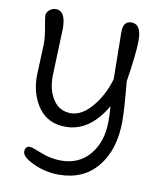

<svg xmlns="http://www.w3.org/2000/svg" viewBox="-83 -577 734 874"><g transform="rotate(10 284.0 -140.0)"><path d="M419 -242 416 -459Q416 -510 454 -510Q500 -510 500 -435Q500 -376 479 -242Q491 -120 491 -60Q491 71 426.5 150.5Q362 230 247 230Q187 230 131 204.5Q75 179 75 153.5Q75 128 98 128Q108 128 153 146.5Q198 165 247 165Q330 165 379.5 105.5Q429 46 429 -50Q429 -85 426 -118Q352 10 240 10Q160 10 116 -49Q72 -110 72 -195L78 -346Q78 -377 70 -420.5Q62 -464 62 -475Q62 -486 74.5 -498Q87 -510 105 -510Q151 -510 151 -428L143 -208Q143 -139 172.5 -97Q202 -55 253 -55Q304 -55 352 -112Q399 -170 419 -242Z"/></g></svg>

Font: Delius Swash Caps
Style: Regular
Weight: 400
Designer: Natalia Raices
Foundry: Natalia Raices
Version: Version 1.002